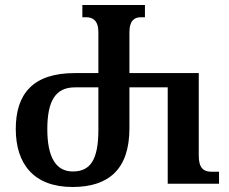

<svg xmlns="http://www.w3.org/2000/svg" viewBox="-20 -734 915 767"><path d="M270 13C414 13 497 -58 497 -221V-385H650V0H855V-48H825C793 -48 774 -63 774 -112V-442H497V-605C497 -652 517 -665 542 -665H559V-714H309V-665H326C350 -665 373 -652 373 -606V-442H278C113 -442 43 -360 43 -219C43 -80 114 13 270 13ZM271 -49C202 -49 169 -108 169 -218C169 -331 202 -385 279 -385H373V-216C373 -94 340 -49 271 -49Z"/></svg>

Font: Noto Serif Georgian Condensed SemiBold
Style: Regular
Weight: 600
Width: 3
Designer: Monotype Design Team, Akaki Razmadze
Foundry: Google LLC
Version: Version 2.003